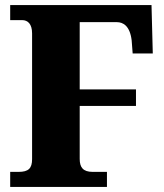

<svg xmlns="http://www.w3.org/2000/svg" viewBox="-20 -734 645 754"><path d="M20 0H400V-59H344C306 -59 293 -77 293 -110V-318H514V-383H293V-647H439C463 -647 490 -633 497 -576L501 -524H580L575 -714H20V-655H67C89 -655 106 -640 106 -603V-109C106 -73 92 -59 53 -59H20Z"/></svg>

Font: Noto Serif Ethiopic SemiCondensed Black
Style: Regular
Weight: 900
Width: 4
Designer: Monotype Design Team
Foundry: Monotype Imaging Inc.
Version: Version 2.102